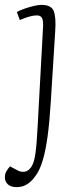

<svg xmlns="http://www.w3.org/2000/svg" viewBox="-48 -537 337 786"><path d="M160 -122Q155 -39 147 20Q139 79 127.5 117.5Q116 156 101 178Q89 196 76.5 207Q64 218 50.5 223.5Q37 229 20 229Q-4 229 -16 217.5Q-28 206 -28 189Q-28 175 -22 164.5Q-16 154 -7 144L23 160Q37 168 52.5 166Q68 164 80 146.5Q92 129 97 91Q100 70 102 44.5Q104 19 106 -18L128 -422Q130 -450 124.5 -462Q119 -474 103 -474Q89 -474 71.5 -469Q54 -464 33 -455L21 -488Q34 -495 52.5 -501.5Q71 -508 90 -512.5Q109 -517 122 -517Q162 -517 172 -491.5Q182 -466 178 -409Z"/></svg>

Font: Literata ExtraLight
Style: Italic
Weight: 250
Italic angle: -2°
Designer: Latin by Veronika Burian and Jose Scaglione. Greek by Irene Vlachou. Cyrillic by Vera Evstafieva
Foundry: TypeTogether
Version: Version 3.002